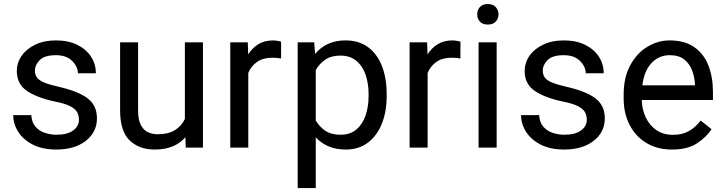

<svg xmlns="http://www.w3.org/2000/svg" viewBox="-20 -741 3636 964"><path d="M376.5 -140.1Q376.5 -159.7 367.9 -176.5Q359.4 -193.4 333.3 -207.3Q307.1 -221.2 254.9 -231.4Q166.5 -250 115.5 -284.4Q64.5 -318.8 64.5 -383.8Q64.5 -425.8 88.6 -460.7Q112.8 -495.6 157 -516.8Q201.2 -538.1 260.3 -538.1Q323.7 -538.1 368.7 -515.6Q413.6 -493.2 437.5 -455.8Q461.4 -418.5 461.4 -373H371.1Q371.1 -405.8 342.5 -434.8Q314 -463.9 260.3 -463.9Q204.1 -463.9 179.7 -439.5Q155.3 -415 155.3 -386.2Q155.3 -366.7 165 -352.5Q174.8 -338.4 200.9 -327.1Q227.1 -315.9 276.9 -304.7Q374.5 -282.2 420.7 -246.6Q466.8 -210.9 466.8 -147Q466.8 -77.6 410.9 -33.9Q355 9.8 262.7 9.8Q192.9 9.8 144.5 -15.1Q96.2 -40 71.3 -79.6Q46.4 -119.1 46.4 -163.1H137.2Q139.2 -126 158.7 -104.2Q178.2 -82.5 206.5 -73.5Q234.9 -64.5 262.7 -64.5Q317.9 -64.5 347.2 -85.9Q376.5 -107.4 376.5 -140.1Z M912.6 0 910.6 -52.2Q886.2 -22.9 848.1 -6.6Q810.1 9.8 756.3 9.8Q678.7 9.8 630.9 -36.1Q583 -82 583 -187.5V-528.3H673.3V-186.5Q673.3 -139.2 687.3 -113Q701.2 -86.9 723.6 -76.9Q746.1 -66.9 770.5 -66.9Q825.7 -66.9 858.9 -87.9Q892.1 -108.9 908.2 -143.6V-528.3H999V0Z M1391.6 -531.2 1391.1 -447.3Q1371.1 -451.2 1347.2 -451.2Q1300.8 -451.2 1271 -430.4Q1241.2 -409.7 1226.6 -375V0H1136.2V-528.3H1224.1L1226.1 -467.8Q1246.1 -500 1277.1 -519Q1308.1 -538.1 1351.6 -538.1Q1361.3 -538.1 1374 -535.9Q1386.7 -533.7 1391.6 -531.2Z M1921.4 -268.6V-258.3Q1921.4 -181.2 1897.5 -120.6Q1873.5 -60.1 1827.6 -25.1Q1781.7 9.8 1716.3 9.8Q1667.5 9.8 1629.9 -6.1Q1592.3 -22 1565.4 -51.3V203.1H1474.6V-528.3H1557.6L1562 -470.2Q1588.9 -502.9 1627 -520.5Q1665 -538.1 1714.8 -538.1Q1781.7 -538.1 1827.6 -504.4Q1873.5 -470.7 1897.5 -409.9Q1921.4 -349.1 1921.4 -268.6ZM1830.6 -258.3V-268.6Q1830.6 -321.3 1815.7 -365.2Q1800.8 -409.2 1769.3 -435.5Q1737.8 -461.9 1688.5 -461.9Q1642.6 -461.9 1612.8 -441.2Q1583 -420.4 1565.4 -389.2V-136.2Q1583.5 -105 1613 -84.7Q1642.6 -64.5 1689.5 -64.5Q1738.3 -64.5 1769.5 -91.1Q1800.8 -117.7 1815.7 -161.9Q1830.6 -206.1 1830.6 -258.3Z M2292 -531.2 2291.5 -447.3Q2271.5 -451.2 2247.6 -451.2Q2201.2 -451.2 2171.4 -430.4Q2141.6 -409.7 2127 -375V0H2036.6V-528.3H2124.5L2126.5 -467.8Q2146.5 -500 2177.5 -519Q2208.5 -538.1 2252 -538.1Q2261.7 -538.1 2274.4 -535.9Q2287.1 -533.7 2292 -531.2Z M2376 -668.5Q2376 -690.4 2389.4 -705.6Q2402.8 -720.7 2429.2 -720.7Q2455.1 -720.7 2469 -705.6Q2482.9 -690.4 2482.9 -668.5Q2482.9 -647.5 2469 -632.6Q2455.1 -617.7 2429.2 -617.7Q2402.8 -617.7 2389.4 -632.6Q2376 -647.5 2376 -668.5ZM2473.6 -528.3V0H2382.8V-528.3Z M2926.3 -140.1Q2926.3 -159.7 2917.7 -176.5Q2909.2 -193.4 2883.1 -207.3Q2856.9 -221.2 2804.7 -231.4Q2716.3 -250 2665.3 -284.4Q2614.3 -318.8 2614.3 -383.8Q2614.3 -425.8 2638.4 -460.7Q2662.6 -495.6 2706.8 -516.8Q2751 -538.1 2810.1 -538.1Q2873.5 -538.1 2918.5 -515.6Q2963.4 -493.2 2987.3 -455.8Q3011.2 -418.5 3011.2 -373H2920.9Q2920.9 -405.8 2892.3 -434.8Q2863.8 -463.9 2810.1 -463.9Q2753.9 -463.9 2729.5 -439.5Q2705.1 -415 2705.1 -386.2Q2705.1 -366.7 2714.8 -352.5Q2724.6 -338.4 2750.7 -327.1Q2776.9 -315.9 2826.7 -304.7Q2924.3 -282.2 2970.5 -246.6Q3016.6 -210.9 3016.6 -147Q3016.6 -77.6 2960.7 -33.9Q2904.8 9.8 2812.5 9.8Q2742.7 9.8 2694.3 -15.1Q2646 -40 2621.1 -79.6Q2596.2 -119.1 2596.2 -163.1H2687Q2689 -126 2708.5 -104.2Q2728 -82.5 2756.3 -73.5Q2784.7 -64.5 2812.5 -64.5Q2867.7 -64.5 2897 -85.9Q2926.3 -107.4 2926.3 -140.1Z M3354 9.8Q3280.3 9.8 3225.8 -22.9Q3171.4 -55.7 3141.4 -113.5Q3111.3 -171.4 3111.3 -245.6V-266.1Q3111.3 -352.5 3144.3 -413.3Q3177.2 -474.1 3230.2 -506.1Q3283.2 -538.1 3342.3 -538.1Q3418 -538.1 3466.1 -504.2Q3514.2 -470.2 3536.9 -411.9Q3559.6 -353.5 3559.6 -279.3V-238.8H3202.1Q3203.6 -190.4 3222.7 -150.6Q3241.7 -110.8 3276.1 -87.4Q3310.5 -64 3358.9 -64Q3406.7 -64 3439.9 -83.5Q3473.1 -103 3498 -135.7L3552.7 -92.3Q3527.3 -53.2 3480 -21.7Q3432.6 9.8 3354 9.8ZM3342.3 -463.9Q3288.6 -463.9 3251.5 -424.8Q3214.4 -385.7 3205.1 -312.5H3469.2V-319.3Q3467.3 -354.5 3454.8 -387.7Q3442.4 -420.9 3415.5 -442.4Q3388.7 -463.9 3342.3 -463.9Z"/></svg>

Font: Vazirmatn RD UI
Style: Regular
Weight: 400
Designer: Saber Rastikerdar
Foundry: Saber Rastikerdar
Version: Version 33.003